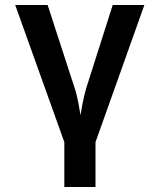

<svg xmlns="http://www.w3.org/2000/svg" viewBox="-20 -570 640 770"><path d="M238 180H363V0L559 -550H432L326 -217C314 -177 307 -133 303 -108C298 -133 293 -177 279 -218L171 -550H41L238 0Z"/></svg>

Font: JetBrains Mono
Style: Bold
Weight: 558
Monospace: yes
Designer: Philipp Nurullin, Konstantin Bulenkov
Foundry: JetBrains
Version: Version 2.305